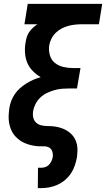

<svg xmlns="http://www.w3.org/2000/svg" viewBox="-20 -755 547 990"><path d="M175 215 176 110H192Q203 110 213.5 106.5Q224 103 232 95Q240 87 245 76.5Q250 66 252 55Q254 40 249.5 26Q245 12 233 5.5Q221 -1 205.5 -0.5Q190 0 175.5 -1Q161 -2 147 -5Q133 -8 119.5 -12.5Q106 -17 94 -24Q82 -31 71.5 -40Q61 -49 52.5 -60Q44 -71 38.5 -83.5Q33 -96 29.5 -109.5Q26 -123 25 -137.5Q24 -152 25 -167Q26 -182 28 -197Q31 -216 38 -234.5Q45 -253 56.5 -270Q68 -287 83.5 -300.5Q99 -314 116.5 -325Q134 -336 152.5 -344Q171 -352 190 -357Q168 -370 149.5 -388.5Q131 -407 121 -430.5Q111 -454 109 -481.5Q107 -509 112 -537Q114 -550 118 -563.5Q122 -577 130.5 -589.5Q139 -602 150 -612Q161 -622 173 -630H106L123 -735H507L490 -630H403Q385 -630 367 -628Q349 -626 332 -621.5Q315 -617 298 -608Q281 -599 267.5 -586Q254 -573 245.5 -556Q237 -539 234 -522Q230 -496 237 -471Q244 -446 262.5 -431Q281 -416 306 -410Q331 -404 357 -404H395L377 -299H339Q320 -299 300.5 -297.5Q281 -296 261.5 -290.5Q242 -285 223 -276Q204 -267 188.5 -252.5Q173 -238 163.5 -219.5Q154 -201 151 -182Q148 -165 151.5 -149Q155 -133 166.5 -122.5Q178 -112 194 -108.5Q210 -105 227 -105Q244 -105 260 -103Q276 -101 292 -96Q308 -91 321.5 -83.5Q335 -76 346.5 -65Q358 -54 365.5 -40.5Q373 -27 376.5 -11Q380 5 379.5 21.5Q379 38 377 55Q373 76 366 97.5Q359 119 346.5 138Q334 157 316 172.5Q298 188 277 197.5Q256 207 234.5 211Q213 215 191 215Z"/></svg>

Font: Iosevka Term Curly Extrabold
Style: Italic
Weight: 800
Italic angle: -9°
Designer: Belleve Invis
Foundry: Belleve Invis
Version: Version 32.3.0